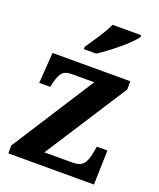

<svg xmlns="http://www.w3.org/2000/svg" viewBox="-142 -853 777 940"><g transform="rotate(20 247.0 -383.0)"><path d="M189 -619V-606H253C313 -644 406 -721 429 -756V-766H280C261 -721 217 -660 189 -619ZM16 0H462L467 -179H412L406 -147C395 -87 377 -65 328 -65H180L456 -493V-536H51L40 -376H97L103 -401C117 -455 132 -471 177 -471H292L16 -41Z"/></g></svg>

Font: Noto Serif Hebrew SemiCondensed
Style: Bold
Weight: 700
Width: 4
Designer: Monotype Design Team
Foundry: Monotype Imaging Inc.
Version: Version 2.004